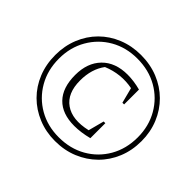

<svg xmlns="http://www.w3.org/2000/svg" viewBox="-155 -844 1042 1042"><g transform="rotate(45 366.5 -322.5)"><path d="M381 8Q311 8 250.5 -17Q190 -42 145.5 -86.5Q101 -131 76.5 -191.5Q52 -252 52 -324Q52 -394 76.5 -454.5Q101 -515 145.5 -559.5Q190 -604 250.5 -628.5Q311 -653 381 -653Q453 -653 513.5 -628.5Q574 -604 619 -559.5Q664 -515 689 -454.5Q714 -394 714 -324Q714 -252 689 -191.5Q664 -131 619 -86.5Q574 -42 513.5 -17Q453 8 381 8ZM381 -21Q469 -21 537.5 -60Q606 -99 645.5 -167.5Q685 -236 685 -324Q685 -410 645.5 -478.5Q606 -547 537.5 -586Q469 -625 381 -625Q295 -625 227 -586Q159 -547 119.5 -478.5Q80 -410 80 -324Q80 -236 119.5 -167.5Q159 -99 227 -60Q295 -21 381 -21ZM397 -124Q304 -124 254.5 -175Q205 -226 205 -323Q205 -417 258.5 -471.5Q312 -526 406 -526Q429 -526 454.5 -522.5Q480 -519 506 -512V-398H493L470 -487Q378 -505 289 -468Q245 -409 245 -321Q245 -223 305 -181Q365 -139 469 -163L493 -254H506V-139Q447 -124 397 -124Z"/></g></svg>

Font: Piazzolla ExtraLight
Style: Italic
Weight: 200
Italic angle: -11.3°
Designer: Juan Pablo del Peral
Foundry: Huerta Tipografica
Version: Version 1.330